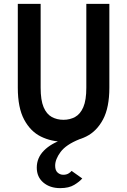

<svg xmlns="http://www.w3.org/2000/svg" viewBox="-20 -720 656 992"><path d="M308 12Q245 12 191.2 -14.5Q137.5 -41 104.8 -102Q72 -163 72 -267V-700H190V-267Q190 -202.5 205.2 -166.5Q220.5 -130.5 247.2 -115.8Q274 -101 308 -101Q341.5 -101 368.2 -115.8Q395 -130.5 410.5 -166.5Q426 -202.5 426 -267V-700H545V-267Q545 -164.5 512.5 -103.2Q480 -42 426 -15Q372 12 308 12ZM291 252Q238 252 204 223.2Q170 194.5 170 146Q170 95.5 206.8 58.2Q243.5 21 307 0H389Q321 27.5 293 65.2Q265 103 265 136Q265 160.5 277.8 171.8Q290.5 183 307 183Q322 183 332.8 177Q343.5 171 350 163L405 202Q391 218.5 363.5 235.2Q336 252 291 252Z"/></svg>

Font: Overpass Mono Light
Style: Regular
Weight: 300
Monospace: yes
Designer: Delve Withrington, Dave Bailey
Foundry: Delve Fonts LLC
Version: Version 4.000